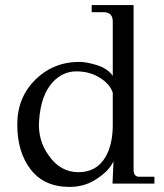

<svg xmlns="http://www.w3.org/2000/svg" viewBox="-20 -723 645 756"><path d="M588 -27V0H423L427 -88Q409 -51 367 -23Q318 13 254 13Q154 13 101 -55.5Q48 -124 48 -232.5Q48 -341 122 -412Q196 -483 304 -479Q346 -474 382 -459Q414 -442 424 -424V-640Q423 -675 388 -675H341V-703H506V-51Q508 -27 528 -27ZM424 -231V-358Q413 -392 373 -417Q333 -442 280.5 -442Q228 -442 188 -400Q141 -349 134 -249Q128 -172 171 -112Q217 -45 289 -45Q361 -45 396 -106Q424 -155 424 -231Z"/></svg>

Font: GFS Didot
Style: Regular
Weight: 400
Designer: Takis Katsoulidis and George D. Matthiopoulos
Foundry: Takis Katsoulidis and George D. Matthiopoulos
Version: Version 1.0